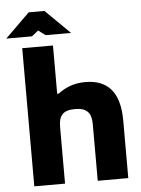

<svg xmlns="http://www.w3.org/2000/svg" viewBox="-81 -936 724 983"><g transform="rotate(-5 280.5 -445.0)"><path d="M55 -710V0H213V-291C213 -350 235 -376 297 -376C357 -376 381 -350 381 -291V0H538V-295C538 -442 477 -509 361 -509C299 -509 255 -488 221 -462H213V-710ZM-22 -766H110L144 -793L180 -766H311L185 -890H104Z"/></g></svg>

Font: LT Wave Text Black
Style: Regular
Weight: 900
Designer: Daniel Lyons
Version: Version 2.5 (Glyphs App)